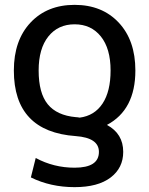

<svg xmlns="http://www.w3.org/2000/svg" viewBox="-20 -550 614 790"><path d="M420 -36Q487 0 487 75Q487 141 435 180.5Q383 220 287 220Q188 220 107 180L127 100Q201 140 287 140Q387 140 387 75Q387 17 292 10Q37 -8 37 -260Q37 -384 105.5 -457Q174 -530 287 -530Q400 -530 468.5 -457Q537 -384 537 -260Q537 -98 420 -36ZM308 -66Q369 -74 402 -124Q435 -174 435 -260Q435 -350 395 -400Q355 -450 287 -450Q219 -450 179 -400Q139 -350 139 -260Q139 -167 176.5 -121Q214 -75 292 -68Q298 -68 308 -66Z"/></svg>

Font: M PLUS 1p Medium
Style: Regular
Weight: 500
Version: Version 1.062